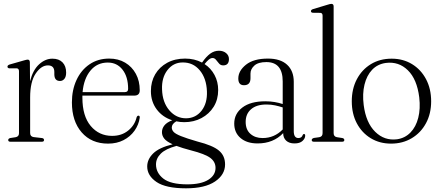

<svg xmlns="http://www.w3.org/2000/svg" viewBox="-20 -750 2327 1016"><path d="M138 -420.5 139 -320Q154 -379.5 186.8 -409.5Q219.5 -439.5 257 -439.5Q292 -439.5 311 -419.8Q330 -400 330 -366Q330 -344 320.8 -332.8Q311.5 -321.5 297.5 -321.5Q268 -321.5 267.5 -356V-369Q267.5 -404 233.5 -404Q198 -404 168.8 -360.8Q139.5 -317.5 139.5 -234.5V-46Q139.5 -27 158.5 -24.5L202 -19.5Q213 -18 213 -9Q213 0 201.5 0H35Q23.5 0 23.5 -9Q23.5 -16.5 34 -19.5L63 -24Q80.5 -27.5 80.5 -45V-373Q80.5 -387 69 -388.5H28.5Q19.5 -390 19.5 -397.5Q19.5 -404.5 30.5 -408.5L107.5 -430.5Q121 -434.5 126.5 -434.5Q137.5 -434.5 138 -420.5Z M719.5 -272Q719.5 -244 690 -244H416Q416 -238.5 416 -233Q416 -136 460 -83.5Q504 -31 573.5 -31Q623.5 -31 658.2 -59Q693 -87 703 -129.5Q706.5 -138 712.5 -138Q720.5 -138 719.5 -127Q714 -89.5 691.8 -58.2Q669.5 -27 633.8 -8.5Q598 10 552 10Q464 10 412.2 -49.5Q360.5 -109 360.5 -208Q360.5 -274 384.8 -326.5Q409 -379 453.5 -409.5Q498 -440 558 -440Q606 -440 642.2 -418.5Q678.5 -397 699 -359.2Q719.5 -321.5 719.5 -272ZM550.5 -419Q494 -419 458.8 -376.5Q423.5 -334 417 -262.5H640.5Q658 -262.5 658 -279.5Q658 -343.5 628.5 -381.2Q599 -419 550.5 -419Z M1025 -1Q1106 19.5 1138.5 46.8Q1171 74 1171 120Q1171 174.5 1117.8 210.5Q1064.5 246.5 964.5 246.5Q857.5 246.5 808.2 213Q759 179.5 759 131Q759 93 790.5 62Q822 31 893.5 13.5Q860.5 -1.5 848.8 -17Q837 -32.5 837 -50.5Q837 -70 849.8 -86.2Q862.5 -102.5 891.5 -113.5Q840 -130 809.2 -171.2Q778.5 -212.5 778.5 -268Q778.5 -318 801.2 -356.8Q824 -395.5 864.8 -417.8Q905.5 -440 959.5 -440Q1009 -440 1049 -419L1051.5 -422Q1071 -450 1092 -465.8Q1113 -481.5 1138.5 -481.5Q1161.5 -481.5 1176.5 -469Q1191.5 -456.5 1191.5 -437.5Q1191.5 -404 1161 -404Q1147.5 -404 1139.2 -413.8Q1131 -423.5 1123.2 -433.2Q1115.5 -443 1105 -443Q1095 -443 1085 -434.8Q1075 -426.5 1062.5 -411Q1096 -389 1115.2 -353.2Q1134.5 -317.5 1134.5 -273.5Q1134.5 -223.5 1110.8 -185.2Q1087 -147 1046.2 -125.2Q1005.5 -103.5 955 -103.5Q933 -103.5 913 -108Q889 -94 889 -75.5Q889 -62.5 898.8 -52Q908.5 -41.5 937.5 -29.8Q966.5 -18 1025 -1ZM945.5 -419.5Q897 -419 866 -379Q835 -339 837.5 -277Q839.5 -209 876 -166.2Q912.5 -123.5 966 -124Q1016 -125 1046.8 -164.5Q1077.5 -204 1075 -266.5Q1072.5 -335.5 1037 -378Q1001.5 -420.5 945.5 -419.5ZM805.5 120Q805.5 164.5 844.2 195Q883 225.5 971.5 225.5Q1043.5 225.5 1082 201.5Q1120.5 177.5 1120.5 138.5Q1120.5 106.5 1093.2 85.8Q1066 65 990 45.5Q944 33.5 914 22Q856.5 37.5 831 62.8Q805.5 88 805.5 120Z M1219.5 -96Q1219.5 -148.5 1262.8 -181.2Q1306 -214 1384 -214Q1410.5 -214 1433.5 -210Q1456.5 -206 1476 -199.5V-319Q1476 -421.5 1389.5 -421.5Q1346.5 -421.5 1326 -403Q1305.5 -384.5 1305.5 -360.5V-336Q1305.5 -299 1271 -299Q1241 -299 1241 -334.5Q1241 -375 1281.5 -407.5Q1322 -440 1398 -440Q1464 -440 1499.2 -407.5Q1534.5 -375 1534.5 -317V-56Q1534.5 -19.5 1559 -19.5Q1577 -19.5 1582 -36Q1584.5 -41 1588.5 -41Q1595 -41 1595 -32Q1595 -17.5 1580.8 -4.2Q1566.5 9 1538.5 9Q1510 9 1494.2 -5.8Q1478.5 -20.5 1478.5 -45.5Q1426.5 9 1343 9Q1286.5 9 1253 -19.5Q1219.5 -48 1219.5 -96ZM1280 -105Q1280 -64 1305 -41.8Q1330 -19.5 1369.5 -19.5Q1432 -19.5 1476 -65V-181.5Q1456.5 -188 1435.2 -192.5Q1414 -197 1390 -197Q1337.5 -197 1308.8 -172.2Q1280 -147.5 1280 -105Z M1745.5 -716V-45.5Q1745.5 -27 1763 -24L1792 -19.5Q1802 -17 1802 -9Q1802 0 1790.5 0H1641Q1629.5 0 1629.5 -9Q1629.5 -16.5 1641 -20L1669.5 -24Q1687 -27 1687 -45.5V-667Q1687 -681 1675.5 -682L1635 -682.5Q1625.5 -683.5 1625.5 -691Q1625.5 -698.5 1637 -702L1713.5 -725Q1727 -729.5 1733.5 -729.5Q1745.5 -729.5 1745.5 -716Z M2052.5 -439.5Q2113 -439.5 2160.2 -410.8Q2207.5 -382 2234.5 -331Q2261.5 -280 2261.5 -214Q2261.5 -148.5 2234.2 -98Q2207 -47.5 2159 -18.8Q2111 10 2049.5 10Q1989 10 1942 -18.5Q1895 -47 1868.2 -97.5Q1841.5 -148 1841.5 -214Q1841.5 -279.5 1868.2 -330.5Q1895 -381.5 1942.5 -410.5Q1990 -439.5 2052.5 -439.5ZM2081 -13Q2123 -19 2152 -48.8Q2181 -78.5 2193.2 -126.5Q2205.5 -174.5 2198.5 -235Q2186.5 -331 2138.2 -378.2Q2090 -425.5 2022 -417Q1978 -411 1949.2 -380.8Q1920.5 -350.5 1908.8 -302.2Q1897 -254 1904.5 -194.5Q1916.5 -100.5 1965.5 -52.5Q2014.5 -4.5 2081 -13Z"/></svg>

Font: Fraunces 144pt S050 Light
Style: Regular
Weight: 300
Version: Version 1.000; ttfautohint (v1.8.3)